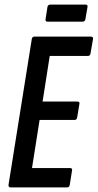

<svg xmlns="http://www.w3.org/2000/svg" viewBox="-20 -814 424 834"><path d="M26 0Q16 0 17 -11L118 -644Q120 -655 129 -655H374Q386 -655 384 -644L373 -581Q371 -571 362 -571H196L165 -373H315Q327 -373 325 -363L315 -303Q313 -293 304 -293H152L119 -84H284Q295 -84 293 -74L283 -11Q281 0 272 0ZM186 -720Q176 -720 178 -731L186 -783Q188 -794 198 -794H352Q362 -794 360 -783L351 -731Q349 -720 339 -720Z"/></svg>

Font: Sofia Sans Extra Condensed SemiBold
Style: Italic
Weight: 600
Italic angle: -9°
Designer: Botio Nikoltchev, Ani Petrova
Foundry: lettersoup
Version: Version 4.101